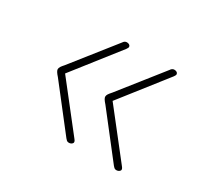

<svg xmlns="http://www.w3.org/2000/svg" viewBox="-111 -688 947 875"><g transform="rotate(30 362.5 -250.5)"><path d="M330 14Q323 14 318.5 10Q314 6 311 2L138 -220Q128 -231 123.5 -238.5Q119 -246 119 -251Q119 -258 123.5 -265Q128 -272 138 -283L313 -504Q315 -508 320 -511.5Q325 -515 331 -515Q338 -515 343.5 -512Q349 -509 350 -503Q351 -497 344 -488L158 -251L344 -14Q355 -1 348 6.5Q341 14 330 14ZM580 14Q573 14 568.5 10Q564 6 561 2L388 -220Q378 -231 373.5 -238.5Q369 -246 369 -251Q369 -258 373.5 -265Q378 -272 388 -283L563 -504Q565 -508 570 -511.5Q575 -515 581 -515Q588 -515 593.5 -512Q599 -509 600 -503Q601 -497 594 -488L408 -251L594 -14Q605 -1 598 6.5Q591 14 580 14Z"/></g></svg>

Font: Playwrite BR Thin
Style: Regular
Weight: 250
Version: Version 1.003